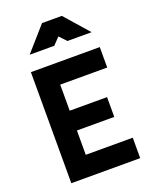

<svg xmlns="http://www.w3.org/2000/svg" viewBox="-169 -1029 891 1121"><g transform="rotate(-20 276.5 -468.5)"><path d="M75 0H503V-127H211V-278H443V-401H211V-563H503V-690H75ZM103 -788H256L297 -831L338 -788H488L357 -937H234Z"/></g></svg>

Font: TitilliumMaps29L
Style: 999 wt
Weight: 900
Designer: Campivisivi
Foundry: Accademia di Belle Arti di Urbino and students of MA course of Visual design